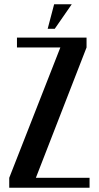

<svg xmlns="http://www.w3.org/2000/svg" viewBox="-20 -874 460 894"><path d="M59 -653V-699H383V-653L147 -46H397V0H23V-46L261 -653ZM202 -740 232 -854H314L235 -740Z"/></svg>

Font: Moniqa ExtBd Paragraph
Style: Regular
Weight: 800
Designer: Rajesh Rajput
Foundry: Rajesh Rajput
Version: Version 1.000